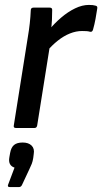

<svg xmlns="http://www.w3.org/2000/svg" viewBox="-20 -520 415 780"><path d="M45 0Q34 0 36 -10L93 -369Q98 -398 101 -425.5Q104 -453 105 -478Q105 -489 116 -489H182Q192 -489 192 -480Q192 -461 191 -437.5Q190 -414 186 -394L185 -349L131 -10Q129 0 120 0ZM169 -310 178 -397Q201 -425 228.5 -448.5Q256 -472 285 -486Q314 -500 341 -500Q359 -500 368 -497Q373 -496 374.5 -493Q376 -490 375 -485Q372 -465 368 -443Q364 -421 358 -400Q355 -389 346 -391Q339 -393 331.5 -393.5Q324 -394 313 -394Q289 -394 264 -384Q239 -374 215 -355Q191 -336 169 -310ZM20 240Q9 240 13 230L39 161Q12 152 18 119L21 102Q25 79 37 69Q49 59 72 59Q96 59 108.5 71.5Q121 84 117 106L115 122Q113 135 109 145.5Q105 156 99 168L70 230Q66 240 57 240Z"/></svg>

Font: Sofia Sans Semi Condensed SemiBold
Style: Italic
Weight: 600
Italic angle: -9°
Version: Version 4.100